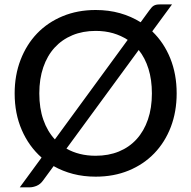

<svg xmlns="http://www.w3.org/2000/svg" viewBox="-20 -770 842 845"><path d="M272.5 -116Q299.5 -100.5 331.8 -92.5Q364 -84.5 401 -84.5Q457.5 -84.5 503.2 -103.2Q549 -122 581.2 -157.5Q613.5 -193 631 -243.8Q648.5 -294.5 648.5 -359Q648.5 -419 633.5 -467Q618.5 -515 590.5 -550ZM542 -594.5Q513 -613.5 477.8 -623.8Q442.5 -634 401 -634Q344.5 -634 298.8 -615Q253 -596 220.5 -560.5Q188 -525 170.5 -474Q153 -423 153 -359Q153 -293.5 170.8 -242.8Q188.5 -192 221.5 -156.5ZM650 -632Q701.5 -582.5 729.5 -513Q757.5 -443.5 757.5 -359Q757.5 -278.5 731.8 -211.2Q706 -144 659 -95.2Q612 -46.5 546.5 -19.5Q481 7.5 401 7.5Q348 7.5 301.8 -4.5Q255.5 -16.5 216 -39L169 25Q157.5 41 141.2 47.8Q125 54.5 109.5 54.5H67L163 -76.5Q107 -126 75.8 -198Q44.5 -270 44.5 -359Q44.5 -439 70.5 -506.5Q96.5 -574 143.2 -622.8Q190 -671.5 255.8 -698.8Q321.5 -726 401 -726Q458.5 -726 508 -712Q557.5 -698 599 -672L636.5 -723.5Q642 -731 646.5 -736.2Q651 -741.5 656 -744.5Q661 -747.5 667 -749Q673 -750.5 682 -750.5H737Z"/></svg>

Font: Lato 2
Style: Regular
Weight: 500
Designer: Lukasz Dziedzic with Adam Twardoch and Botio Nikoltchev
Foundry: tyPoland Lukasz Dziedzic
Version: Version 2.015; 2015-08-06; http://www.latofonts.com/